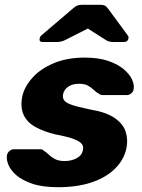

<svg xmlns="http://www.w3.org/2000/svg" viewBox="-20 -770 593 800"><path d="M222 10Q157 10 114.5 -4.5Q72 -19 48 -40Q24 -61 15 -83.5Q6 -106 9 -123Q11 -134 19.5 -141Q28 -148 37 -148H151Q154 -148 156.5 -147Q159 -146 161 -143Q173 -136 183.5 -125.5Q194 -115 209.5 -107Q225 -99 250 -99Q277 -99 299 -110.5Q321 -122 325 -143Q329 -159 321.5 -169.5Q314 -180 289 -190Q264 -200 211 -210Q161 -222 126.5 -241.5Q92 -261 78 -292.5Q64 -324 73 -369Q82 -409 115 -446Q148 -483 203.5 -506.5Q259 -530 333 -530Q390 -530 430 -516.5Q470 -503 495 -482Q520 -461 530 -439Q540 -417 537 -399Q536 -389 527.5 -381.5Q519 -374 510 -374H406Q402 -374 398.5 -375.5Q395 -377 393 -379Q381 -385 371 -395Q361 -405 347 -413Q333 -421 309 -421Q282 -421 264.5 -409Q247 -397 243 -378Q240 -365 246 -354Q252 -343 276.5 -334Q301 -325 355 -314Q422 -303 457.5 -278.5Q493 -254 503.5 -221.5Q514 -189 507 -153Q497 -105 460 -68Q423 -31 363 -10.5Q303 10 222 10ZM157 -595Q143 -595 145 -609Q146 -617 153 -623L282 -733Q294 -744 302.5 -747Q311 -750 320 -750H399Q409 -750 416 -747Q423 -744 431 -733L512 -623Q517 -617 515 -609Q512 -595 497 -595H453Q445 -595 437.5 -596.5Q430 -598 423 -602L346 -651L249 -602Q240 -598 232.5 -596.5Q225 -595 216 -595Z"/></svg>

Font: Rubik
Style: Bold Italic
Weight: 700
Italic angle: -12°
Designer: Hubert and Fischer
Foundry: Hubert and Fischer
Version: Version 2.300;gftools[0.9.30]